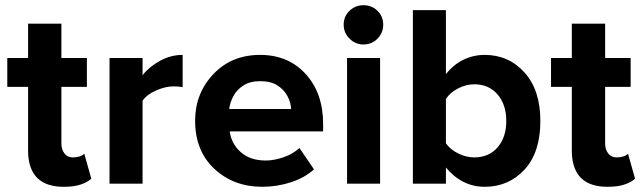

<svg xmlns="http://www.w3.org/2000/svg" viewBox="-20 -706 2468 738"><path d="M225 12Q92 12 88 -120V-372H8V-483H88V-615H216V-483H314V-372H216V-154Q216 -132 227.5 -116.5Q239 -101 260 -101Q289 -101 304 -115L331 -19Q317 -6 291 3Q265 12 225 12Z M528 0H401V-483H528V-417Q554 -450 595.5 -472.5Q637 -495 682 -495V-371Q668 -374 647 -374Q616 -374 580.5 -358.5Q545 -343 528 -319Z M988 12Q878 12 804 -57Q730 -126 730 -242Q730 -347 800 -421Q870 -495 980 -495Q1088 -495 1155 -421.5Q1222 -348 1222 -229V-201H863Q869 -154 905 -121.5Q941 -89 1002 -89Q1033 -89 1069.5 -101.5Q1106 -114 1131 -137L1187 -55Q1150 -22 1097 -5Q1044 12 988 12ZM1099 -287Q1098 -311 1085.5 -335.5Q1073 -360 1047.5 -377Q1022 -394 980 -394Q941 -394 915.5 -377.5Q890 -361 877 -336.5Q864 -312 861 -287Z M1377 -535Q1346 -535 1323.5 -557.5Q1301 -580 1301 -611Q1301 -643 1323.5 -664.5Q1346 -686 1377 -686Q1409 -686 1431 -664.5Q1453 -643 1453 -611Q1453 -580 1431 -557.5Q1409 -535 1377 -535ZM1441 0H1314V-483H1441Z M1694 0H1567V-667H1694V-421Q1723 -458 1761.5 -476.5Q1800 -495 1843 -495Q1935 -495 1996 -427.5Q2057 -360 2057 -241Q2057 -120 1996 -54Q1935 12 1843 12Q1756 12 1694 -62ZM1694 -155Q1711 -131 1741.5 -116Q1772 -101 1803 -101Q1859 -101 1892.5 -139.5Q1926 -178 1926 -241Q1926 -304 1892.5 -343Q1859 -382 1803 -382Q1772 -382 1741.5 -366.5Q1711 -351 1694 -326Z M2315 12Q2182 12 2178 -120V-372H2098V-483H2178V-615H2306V-483H2404V-372H2306V-154Q2306 -132 2317.5 -116.5Q2329 -101 2350 -101Q2379 -101 2394 -115L2421 -19Q2407 -6 2381 3Q2355 12 2315 12Z"/></svg>

Font: UN Bangla
Style: Bold
Weight: 700
Designer: Desinged by Rajon, Unicode developed by Rashed (IMGN)
Version: Version 2.001;March 19, 2023;FontCreator 14.0.0.2901 64-bit